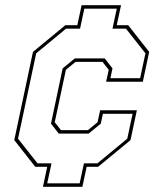

<svg xmlns="http://www.w3.org/2000/svg" viewBox="-20 -720 629 740"><path d="M145.5 0 162 -77H116L35 -180L107 -520L232 -623H278L294.5 -700H446.5L430 -623H474L555 -520L530.5 -405H389L399 -451L375 -481.5H271L234 -451L191 -249L215 -218.5H319L356 -249L366 -295H507.5L483 -180L358 -77H314L297.5 0ZM162 -13.5H287L303.5 -90.5H355.5L470.5 -185.5L491 -281.5H376.5L368.5 -243.5L321.5 -205H206.5L176.5 -243.5L221.5 -456.5L268.5 -495H383.5L413.5 -456.5L405.5 -418.5H520L540.5 -514.5L465.5 -609.5H413.5L430 -686.5H305L288.5 -609.5H234.5L119.5 -514.5L49.5 -185.5L124.5 -90.5H178.5Z"/></svg>

Font: Tourney Condensed Thin
Style: Italic
Weight: 100
Width: 3
Italic angle: -12°
Designer: Tyler Finck
Foundry: Etcetera Type Co
Version: Version 1.010; ttfautohint (v1.8.3)